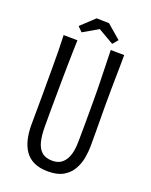

<svg xmlns="http://www.w3.org/2000/svg" viewBox="-156 -922 797 1015"><g transform="rotate(20 242.5 -414.5)"><path d="M242 10Q195 10 163 -5Q131 -20 112 -47.5Q93 -75 84.5 -111.5Q76 -148 76 -191Q76 -226 76.5 -269Q77 -312 77 -355Q77 -398 77 -432Q77 -477 77 -520Q77 -563 76.5 -606.5Q76 -650 74 -696L152 -695Q151 -662 150 -625.5Q149 -589 148.5 -553Q148 -517 147.5 -484.5Q147 -452 147 -426Q147 -397 146.5 -365Q146 -333 146 -302.5Q146 -272 146 -247Q146 -222 146 -207Q146 -159 154.5 -124Q163 -89 184.5 -70Q206 -51 244 -51Q274 -51 292.5 -64Q311 -77 321.5 -98Q332 -119 336 -144Q340 -169 340 -194Q340 -204 340.5 -235.5Q341 -267 341 -315Q341 -363 341 -424Q341 -488 339.5 -540.5Q338 -593 337 -634.5Q336 -676 335 -707L411 -706Q411 -673 410.5 -642.5Q410 -612 409.5 -580Q409 -548 408.5 -510Q408 -472 408 -422Q409 -337 409 -276.5Q409 -216 409 -193Q409 -161 402.5 -125.5Q396 -90 378 -59Q360 -28 327.5 -9Q295 10 242 10ZM331 -740 243 -791 158 -742 132 -768 208 -839 278 -837 356 -770Z"/></g></svg>

Font: Truculenta
Style: Regular
Weight: 400
Designer: Ivan Castro, Eva Sanz & Omnibus-Type Team
Foundry: Omnibus-Type
Version: Version 1.002